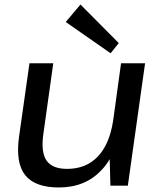

<svg xmlns="http://www.w3.org/2000/svg" viewBox="-20 -819 703 847"><path d="M171 -226Q160 -147 185.5 -110.5Q211 -74 276 -74Q360 -74 412 -129Q463 -183 479 -286L514 -540H620L544 0H467L464 -117Q449 -91 429 -70Q357 8 240 8Q134 8 91 -46.5Q48 -101 64 -216L110 -540H215ZM504 -629 468 -584 270 -722 335 -799Z"/></svg>

Font: Pathway Extreme 8pt Thin 12pt Medium
Style: Italic
Weight: 500
Italic angle: -8°
Version: Version 1.001;gftools[0.9.26]